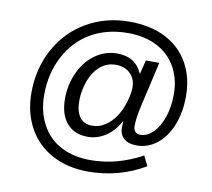

<svg xmlns="http://www.w3.org/2000/svg" viewBox="-91 -829 1183 1072"><g transform="rotate(10 501.0 -292.5)"><path d="M940.9 -368.7Q940.9 -278.3 912.1 -205.1Q882.8 -131.8 831.3 -91.3Q779.8 -50.8 717.3 -50.8Q669.4 -50.8 644 -73Q618.7 -95.2 618.7 -136.2Q619.1 -144.5 619.4 -153.1Q619.6 -161.6 620.6 -169.9H617.7Q587.9 -112.8 540.3 -81.8Q492.7 -50.8 439 -50.8Q362.3 -50.8 320.1 -100.6Q277.8 -150.4 277.8 -238.8Q277.8 -318.4 309.6 -387.7Q341.3 -457 397.5 -497.3Q453.6 -537.6 522.5 -537.6Q625.5 -537.6 663.6 -450.2H666.5L685.5 -526.9H761.7L705.1 -279.8Q687 -199.7 687 -158.2Q687 -134.8 697.5 -123.8Q708 -112.8 726.1 -112.8Q765.1 -112.8 798.8 -146.5Q833 -180.2 852.5 -238.5Q872.1 -296.9 872.1 -367.7Q872.1 -454.1 834.5 -521.5Q796.9 -588.4 726.3 -624.5Q655.8 -660.6 561.5 -660.6Q443.8 -660.6 353 -608.9Q262.7 -556.6 211.2 -459Q159.7 -361.3 159.7 -239.7Q159.7 -145 198.7 -73.2Q236.8 -1 308.6 36.9Q380.4 74.7 476.6 74.7Q626.5 74.7 768.6 -2.9L796.4 53.2Q722.2 97.2 640.9 118.7Q559.6 140.1 475.1 140.1Q358.9 140.1 271.5 93.3Q183.6 46.9 135.5 -40Q87.4 -127 87.4 -239.7Q87.4 -376.5 148.9 -488.8Q210 -600.6 318.1 -662.6Q426.3 -724.6 560.5 -724.6Q678.2 -724.6 764.2 -680.7Q850.1 -636.2 895.5 -555.7Q940.9 -475.1 940.9 -368.7ZM638.2 -365.2Q638.2 -414.1 607.2 -444.1Q576.2 -474.1 524.9 -474.1Q476.6 -474.1 439.5 -443.8Q401.4 -412.6 379.9 -356.9Q358.4 -301.3 358.4 -239.7Q358.4 -182.1 381.8 -149.2Q405.3 -116.2 453.6 -116.2Q490.7 -116.2 524.7 -137.5Q558.6 -158.7 584.5 -197.3Q601.6 -222.7 613.5 -253.4Q625.5 -284.2 631.8 -313.7Q638.2 -343.3 638.2 -365.2Z"/></g></svg>

Font: Arimo Medium
Style: Italic
Weight: 500
Italic angle: -12°
Designer: Steve Matteson
Foundry: Monotype Imaging Inc.
Version: Version 1.33